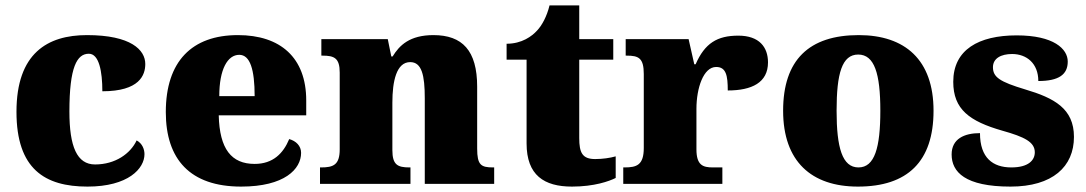

<svg xmlns="http://www.w3.org/2000/svg" viewBox="-20 -681 4021 711"><path d="M304 10C455 10 515 -57 515 -110C515 -128 507 -150 486 -161C463 -112 407 -72 332 -72C265 -72 237 -138 237 -268C237 -433 265 -482 309 -482C347 -482 359 -416 359 -343C497 -343 518 -403 518 -444C518 -496 465 -551 302 -551C156 -551 41 -484 41 -267C41 -55 146 10 304 10Z M873 10C1034 10 1095 -55 1095 -115C1095 -141 1076 -159 1051 -166C1029 -113 991 -74 923 -74C837 -74 793 -129 790 -254H1114V-309C1114 -468 1018 -551 861 -551C691 -551 594 -454 594 -266C594 -91 684 10 873 10ZM923 -325H792C792 -425 823 -478 866 -478C906 -478 923 -424 923 -325Z M1165 0H1500V-61H1496C1452 -61 1433 -71 1433 -125V-301C1433 -380 1448 -451 1499 -451C1542 -451 1553 -402 1553 -317V0H1810V-61H1806C1761 -61 1747 -70 1747 -131V-360C1747 -494 1692 -551 1585 -551C1497 -551 1459 -513 1434 -472H1429L1416 -536H1170V-475H1174C1218 -475 1238 -466 1238 -412V-128C1238 -70 1214 -61 1169 -61H1165Z M2098 10C2181 10 2236 -10 2260 -22V-102C2239 -96 2211 -92 2184 -92C2136 -92 2125 -116 2125 -170V-460H2251V-536H2125V-661H2015C2005 -620 1987 -587 1969 -568C1950 -547 1913 -519 1856 -519V-460H1930V-150C1930 -32 1995 10 2098 10Z M2288 0H2655V-61H2620C2583 -61 2559 -69 2559 -128V-278C2559 -355 2585 -433 2632 -433C2669 -433 2675 -401 2675 -346C2764 -346 2824 -375 2824 -450C2824 -506 2792 -549 2714 -549C2636 -549 2590 -521 2556 -443H2551L2530 -536H2297V-475H2301C2345 -475 2364 -466 2364 -407V-133C2364 -70 2338 -61 2293 -61H2288Z M3157 10C3341 10 3437 -83 3437 -271C3437 -459 3332 -551 3160 -551C2976 -551 2880 -459 2880 -271C2880 -83 2985 10 3157 10ZM3159 -61C3099 -61 3078 -134 3078 -271C3078 -409 3098 -479 3158 -479C3218 -479 3240 -409 3240 -271C3240 -134 3219 -61 3159 -61Z M3722 10C3878 10 3957 -64 3957 -174C3957 -279 3884 -318 3776 -350C3683 -378 3657 -395 3657 -432C3657 -465 3687 -481 3728 -481C3782 -481 3825 -446 3825 -381C3901 -381 3934 -405 3934 -453C3934 -500 3882 -550 3745 -550C3604 -550 3510 -497 3510 -378C3510 -276 3570 -232 3692 -197C3774 -174 3812 -155 3812 -117C3812 -88 3789 -61 3725 -61C3657 -61 3609 -96 3609 -188C3551 -188 3504 -167 3504 -109C3504 -44 3554 10 3722 10Z"/></svg>

Font: Noto Serif Malayalam Black
Style: Regular
Weight: 900
Designer: Indian type Foundry, Jelle Bosma, Monotype Design Team
Foundry: Monotype Imaging Inc.
Version: Version 2.104